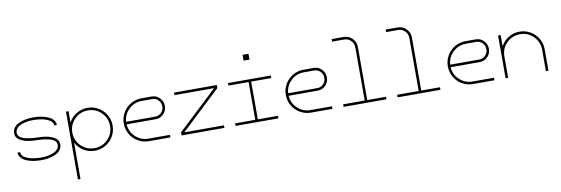

<svg xmlns="http://www.w3.org/2000/svg" viewBox="-68 -1331 6338 2171"><g transform="rotate(-10 3100.5 -246.0)"><path d="M526.9 -140.6Q526.9 -168.5 502.4 -188Q478 -207.5 439.7 -216.1Q401.4 -224.6 370.1 -228Q338.9 -231.4 310.1 -231.4Q287.6 -231.4 264.6 -233.2Q241.7 -234.9 212.2 -239Q182.6 -243.2 157.7 -252Q132.8 -260.7 110.8 -273.4Q88.9 -286.1 76.4 -306.2Q64 -326.2 64 -351.6Q64 -384.3 80.6 -409.9Q97.2 -435.5 122.8 -450.7Q148.4 -465.8 182.4 -475.6Q216.3 -485.4 247.3 -488.8Q278.3 -492.2 310.1 -492.2Q339.4 -492.2 370.1 -488.8Q400.9 -485.4 435.1 -476.1Q469.2 -466.8 495.4 -452.6Q521.5 -438.5 538.8 -414.8Q556.2 -391.1 556.2 -361.3H526.9Q526.9 -381.8 514.6 -398.7Q502.4 -415.5 481.7 -426Q460.9 -436.5 437.5 -444.3Q414.1 -452.1 388.4 -455.8Q362.8 -459.5 344 -461.2Q325.2 -462.9 310.1 -462.9Q283.7 -462.9 257.6 -460.4Q231.4 -458 200.7 -450.4Q169.9 -442.9 147 -431.2Q124 -419.4 108.6 -398.9Q93.3 -378.4 93.3 -351.6Q93.3 -323.7 117.7 -304.2Q142.1 -284.7 180.4 -276.1Q218.8 -267.6 250 -264.2Q281.2 -260.7 310.1 -260.7Q332.5 -260.7 355.5 -259Q378.4 -257.3 408 -253.2Q437.5 -249 462.4 -240.2Q487.3 -231.4 509.3 -218.8Q531.2 -206.1 543.7 -186Q556.2 -166 556.2 -140.6Q556.2 -107.9 539.6 -82.3Q522.9 -56.6 497.3 -41.5Q471.7 -26.4 437.7 -16.6Q403.8 -6.8 372.8 -3.4Q341.8 0 310.1 0Q280.8 0 250 -3.4Q219.2 -6.8 185.1 -16.1Q150.9 -25.4 124.8 -39.6Q98.6 -53.7 81.3 -77.4Q64 -101.1 64 -130.9H93.3Q93.3 -110.4 105.5 -93.5Q117.7 -76.7 138.4 -66.2Q159.2 -55.7 182.6 -47.9Q206.1 -40 231.7 -36.4Q257.3 -32.7 276.1 -31Q294.9 -29.3 310.1 -29.3Q336.4 -29.3 362.5 -31.7Q388.7 -34.2 419.4 -41.7Q450.2 -49.3 473.1 -61Q496.1 -72.8 511.5 -93.3Q526.9 -113.8 526.9 -140.6Z M930.2 0Q860.8 0 803 -35.4Q745.1 -70.8 713.4 -129.9V286.1H684.1V-246.1V-492.2H713.4V-362.3Q745.1 -421.4 803 -456.8Q860.8 -492.2 930.2 -492.2Q997.1 -492.2 1053.7 -459.2Q1110.4 -426.3 1143.3 -369.6Q1176.3 -313 1176.3 -246.1Q1176.3 -179.2 1143.3 -122.6Q1110.4 -65.9 1053.7 -33Q997.1 0 930.2 0ZM776.6 -92.8Q839.8 -29.3 930.2 -29.3Q1020.5 -29.3 1083.7 -92.8Q1147 -156.2 1147 -246.1Q1147 -335.9 1083.7 -399.4Q1020.5 -462.9 930.2 -462.9Q839.8 -462.9 776.6 -399.4Q713.4 -335.9 713.4 -246.1Q713.4 -156.2 776.6 -92.8Z M1669.4 -231.4H1334Q1339.4 -146.5 1401.6 -87.9Q1463.9 -29.3 1550.3 -29.3H1796.4V0H1550.3Q1483.4 0 1426.8 -33Q1370.1 -65.9 1337.2 -122.6Q1304.2 -179.2 1304.2 -246.1Q1304.2 -313 1337.2 -369.6Q1370.1 -426.3 1426.8 -459.2Q1483.4 -492.2 1550.3 -492.2H1669.4Q1722.2 -492.2 1759.3 -453.9Q1796.4 -415.5 1796.4 -361.8Q1796.4 -308.1 1759.3 -269.8Q1722.2 -231.4 1669.4 -231.4ZM1334 -260.7H1669.4Q1710 -260.7 1738.5 -290.3Q1767.1 -319.8 1767.1 -361.8Q1767.1 -403.8 1738.5 -433.3Q1710 -462.9 1669.4 -462.9H1550.3Q1463.9 -462.9 1401.6 -404.3Q1339.4 -345.7 1334 -260.7Z M1924.3 -492.2H2416.5V-457.5L1961.4 -29.3H2416.5V0H1924.3V-34.7L2379.4 -462.9H1924.3Z M2805.2 -29.3H3036.6V0H2544.4V-29.3H2775.9V-462.9H2544.4V-492.2H3036.6V-462.9H2805.2ZM2761.7 -778.3H2830.1V-710.9H2761.7Z M3529.8 -231.4H3194.3Q3199.7 -146.5 3262 -87.9Q3324.2 -29.3 3410.6 -29.3H3656.7V0H3410.6Q3343.8 0 3287.1 -33Q3230.5 -65.9 3197.5 -122.6Q3164.6 -179.2 3164.6 -246.1Q3164.6 -313 3197.5 -369.6Q3230.5 -426.3 3287.1 -459.2Q3343.8 -492.2 3410.6 -492.2H3529.8Q3582.5 -492.2 3619.6 -453.9Q3656.7 -415.5 3656.7 -361.8Q3656.7 -308.1 3619.6 -269.8Q3582.5 -231.4 3529.8 -231.4ZM3194.3 -260.7H3529.8Q3570.3 -260.7 3598.9 -290.3Q3627.4 -319.8 3627.4 -361.8Q3627.4 -403.8 3598.9 -433.3Q3570.3 -462.9 3529.8 -462.9H3410.6Q3324.2 -462.9 3262 -404.3Q3199.7 -345.7 3194.3 -260.7Z M4032.2 -639.2Q4032.2 -685.1 4000.2 -717Q3968.3 -749 3922.4 -749H3784.7V-778.3H3922.4Q3980 -778.3 4020.8 -737.5Q4061.5 -696.8 4061.5 -639.2V-29.3H4276.9V0H3784.7V-29.3H4032.2Z M4652.3 -639.2Q4652.3 -685.1 4620.4 -717Q4588.4 -749 4542.5 -749H4404.8V-778.3H4542.5Q4600.1 -778.3 4640.9 -737.5Q4681.6 -696.8 4681.6 -639.2V-29.3H4897V0H4404.8V-29.3H4652.3Z M5390.1 -231.4H5054.7Q5060.1 -146.5 5122.3 -87.9Q5184.6 -29.3 5271 -29.3H5517.1V0H5271Q5204.1 0 5147.5 -33Q5090.8 -65.9 5057.9 -122.6Q5024.9 -179.2 5024.9 -246.1Q5024.9 -313 5057.9 -369.6Q5090.8 -426.3 5147.5 -459.2Q5204.1 -492.2 5271 -492.2H5390.1Q5442.9 -492.2 5480 -453.9Q5517.1 -415.5 5517.1 -361.8Q5517.1 -308.1 5480 -269.8Q5442.9 -231.4 5390.1 -231.4ZM5054.7 -260.7H5390.1Q5430.7 -260.7 5459.2 -290.3Q5487.8 -319.8 5487.8 -361.8Q5487.8 -403.8 5459.2 -433.3Q5430.7 -462.9 5390.1 -462.9H5271Q5184.6 -462.9 5122.3 -404.3Q5060.1 -345.7 5054.7 -260.7Z M5891.1 -492.2Q5958 -492.2 6014.6 -459.2Q6071.3 -426.3 6104.2 -369.6Q6137.2 -313 6137.2 -246.1V0H6107.9V-246.1Q6107.9 -335.9 6044.7 -399.4Q5981.4 -462.9 5891.1 -462.9Q5800.8 -462.9 5737.5 -399.4Q5674.3 -335.9 5674.3 -246.1V0H5645V-492.2H5674.3V-362.3Q5706.1 -421.4 5763.9 -456.8Q5821.8 -492.2 5891.1 -492.2Z"/></g></svg>

Font: Cherry
Style: Light
Weight: 300
Designer: Amin Abedi
Version: Version 1.00 ; ttfautohint (v1.6)